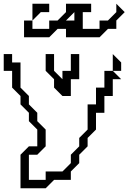

<svg xmlns="http://www.w3.org/2000/svg" viewBox="-20 -785 689 1030"><path d="M585 -405V-495L630 -450V-405ZM90 45 135 0H180V-90L135 -135V-180L90 -225V-270L45 -315V-405H0V-495H45V-450H90V-315L135 -270V-225L180 -180V-135L225 -90V0L180 45H135V180H225V135H315L360 90V45L405 0V-45L450 -90V-225H495V-315H540V-405H585L630 -360H585V-270H540V-180H495V-90L450 -45V0L405 45V90L360 135V180H270L225 225H90ZM270 -315V-360L225 -405V-495H270V-405L315 -360V-405H360V-495H405V-360H360V-270H315ZM154 -675V-765H244V-720H199ZM334 -675H379V-720ZM109 -585V-675H154V-630H244V-675H289L334 -720V-765H469V-720H424V-630H514V-675H559L604 -720V-765L649 -720L604 -675V-630H559L514 -585H334V-630H289L244 -585Z"/></svg>

Font: Rubik Iso
Style: Regular
Weight: 400
Designer: Hubert and Fischer, NaN
Foundry: Hubert and Fischer, NaN
Version: Version 2.200